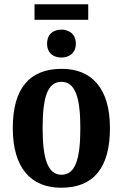

<svg xmlns="http://www.w3.org/2000/svg" viewBox="-20 -871 577 901"><path d="M142 -778H394V-851H142ZM268 -601C302 -601 336 -620 336 -666C336 -713 302 -732 268 -732C233 -732 201 -713 201 -666C201 -620 233 -601 268 -601ZM267 10C418 10 496 -82 496 -270C496 -457 410 -548 270 -548C119 -548 40 -457 40 -270C40 -82 126 10 267 10ZM269 -51C204 -51 180 -126 180 -270C180 -414 203 -487 268 -487C333 -487 357 -414 357 -270C357 -126 334 -51 269 -51Z"/></svg>

Font: Noto Serif Condensed
Style: Bold
Weight: 700
Width: 3
Designer: Monotype Design Team
Foundry: Monotype Imaging Inc.
Version: Version 2.015